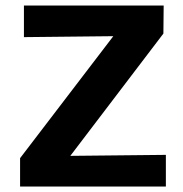

<svg xmlns="http://www.w3.org/2000/svg" viewBox="-20 -678 667 698"><path d="M53 0V-103L468 -646L534 -548L67 -543V-658H575L574 -556L160 -12L101 -110L583 -115V0Z"/></svg>

Font: Ysabeau Infant ExtraBold
Style: Regular
Weight: 800
Designer: Christian Thalmann (Catharsis Fonts)
Version: Version 2.001;gftools[0.9.30]; featfreeze: ss01,ss02,lnum